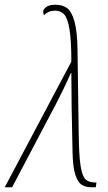

<svg xmlns="http://www.w3.org/2000/svg" viewBox="-52 -790 457 810"><path d="M249 -530Q249 -621 241 -667.5Q233 -714 218.5 -729.5Q204 -745 180 -745Q152 -745 134 -726Q130 -733 130 -741Q130 -750 142.5 -760Q155 -770 182 -770Q210 -770 229.5 -757Q249 -744 261.5 -702Q274 -660 275 -580L280 -230Q281 -134 288 -90Q295 -46 309 -33Q323 -20 351 -20H355L352 0H334Q309 0 292.5 -10.5Q276 -21 265.5 -54Q255 -87 254 -151Q249 -361 249 -482H247Q217 -414 185 -353L-1 0H-32Z"/></svg>

Font: Noto Serif CondThin
Style: Italic
Weight: 250
Width: 3
Italic angle: -12°
Designer: Monotype Design Team
Foundry: Monotype Imaging Inc.
Version: Version 1.001